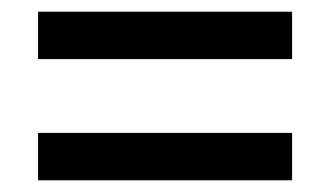

<svg xmlns="http://www.w3.org/2000/svg" viewBox="-20 -516 566 328"><path d="M45 -415V-496H479V-415ZM45 -208V-289H479V-208Z"/></svg>

Font: Noto Sans Georgian SemiCondensed Medium
Style: Regular
Weight: 500
Width: 4
Designer: Monotype Design Team, Akaki Razmadze
Foundry: Google LLC
Version: Version 2.005; ttfautohint (v1.8.4.7-5d5b)